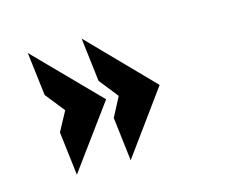

<svg xmlns="http://www.w3.org/2000/svg" viewBox="-67 -545 747 603"><g transform="rotate(-15 306.5 -243.5)"><path d="M115 -39 98 -181 132 -244 82 -307 65 -448 265 -244ZM290 -39 273 -181 306 -244 257 -306 240 -448 439 -244Z"/></g></svg>

Font: Josefin Sans
Style: Bold Italic
Weight: 700
Italic angle: -7°
Designer: Santiago Orozco
Foundry: Typemade
Version: Version 2.000